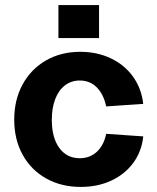

<svg xmlns="http://www.w3.org/2000/svg" viewBox="-20 -720 620 756"><path d="M36 -249Q36 -327 69 -387.5Q102 -448 161 -482Q220 -516 296 -516Q362 -516 416 -490.5Q470 -465 503.5 -418.5Q537 -372 544 -311L398 -301Q388 -349 361 -376Q334 -403 294 -403Q261 -403 236 -384Q211 -365 197.5 -330Q184 -295 184 -248Q184 -178 213.5 -137.5Q243 -97 294 -97Q334 -97 361.5 -122.5Q389 -148 398 -193L544 -183Q538 -124 505 -79Q472 -34 418.5 -9Q365 16 298 16Q221 16 161.5 -17.5Q102 -51 69 -111Q36 -171 36 -249ZM210 -700H370V-570H210Z"/></svg>

Font: Uncut Sans Variable
Style: Regular
Weight: 400
Designer: Kasper Nordkvist
Foundry: UNCUT.wtf
Version: Version 1.303;Glyphs 3.1.2 (3151)